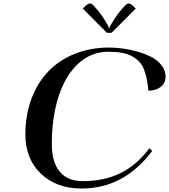

<svg xmlns="http://www.w3.org/2000/svg" viewBox="-20 -1086 982 1116"><path d="M628.4 -895.5H601.1L461.4 -1036.1Q488.3 -1065.9 502.9 -1065.9Q510.7 -1065.9 518.6 -1058.8Q526.4 -1051.8 543.9 -1031.2Q563.5 -1009.3 587.4 -971.7Q611.3 -934.1 613.8 -922.4H615.7Q618.2 -933.6 642.3 -971.4Q666.5 -1009.3 686.5 -1031.2Q703.6 -1050.8 711.9 -1058.3Q720.2 -1065.9 728 -1065.9Q742.2 -1065.9 769 -1036.1ZM864.7 -209Q700.7 9.8 454.6 9.8Q307.6 9.8 217.5 -76.7Q127.4 -163.1 127.4 -304.7Q127.4 -417 162.6 -511.2Q197.8 -605.5 261 -671.1Q324.2 -736.8 414.8 -773.2Q505.4 -809.6 613.8 -809.6Q650.9 -809.6 692.4 -804.2Q733.9 -798.8 779.1 -786.1Q824.2 -773.4 860.1 -754.6Q896 -735.8 919.2 -706.1Q942.4 -676.3 942.4 -640.1Q942.4 -603.5 914.8 -581.3Q887.2 -559.1 842.3 -559.1Q838.9 -597.7 833.5 -625Q828.1 -652.3 817.9 -679.9Q807.6 -707.5 791.3 -725.3Q774.9 -743.2 750.5 -757.6Q726.1 -772 690.7 -778.6Q655.3 -785.2 608.9 -785.2Q511.7 -785.2 437.3 -718.5Q362.8 -651.9 322 -529.8Q281.2 -407.7 281.2 -248.5Q281.2 -143.6 327.1 -88.4Q373 -33.2 460 -33.2Q586.9 -33.2 681.4 -80.3Q775.9 -127.4 848.1 -224.1Z"/></svg>

Font: QumpellkaNo12
Style: Regular
Weight: 500
Designer: gluk (gluksza@wp.pl)
Foundry: gluk (gluksza@wp.pl)
Version: Version 00.480